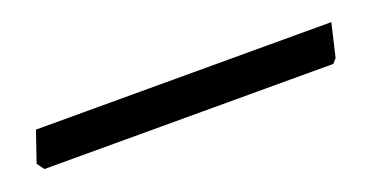

<svg xmlns="http://www.w3.org/2000/svg" viewBox="-21 -127 529 272"><g transform="rotate(-20 244.0 8.5)"><path d="M10.7 26.4 26.4 -19.5H471.7L460 30.3L454.1 37.1H18.6Z"/></g></svg>

Font: Comprehension Dark
Style: Regular
Weight: 700
Designer: Alfredo Marco Pradil
Foundry: Alfredo Marco Pradil
Version: 1.0